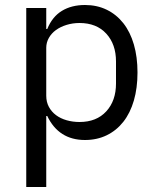

<svg xmlns="http://www.w3.org/2000/svg" viewBox="-20 -548 620 768"><path d="M85 -516H165V-432H169Q189 -481 227.5 -504.5Q266 -528 320 -528Q368 -528 407 -509Q446 -490 473.5 -455Q501 -420 515.5 -370Q530 -320 530 -258Q530 -196 515.5 -146Q501 -96 473.5 -61Q446 -26 407 -7Q368 12 320 12Q215 12 169 -84H165V200H85ZM298 -60Q366 -60 405 -102.5Q444 -145 444 -214V-302Q444 -371 405 -413.5Q366 -456 298 -456Q271 -456 246.5 -448.5Q222 -441 204 -428Q186 -415 175.5 -396.5Q165 -378 165 -357V-165Q165 -140 175.5 -120.5Q186 -101 204 -87.5Q222 -74 246.5 -67Q271 -60 298 -60Z"/></svg>

Font: IBM Plex Sans Devanagari
Style: Regular
Weight: 400
Designer: Mike Abbink, Paul van der Laan, Pieter van Rosmalen, Erin McLaughlin
Foundry: Bold Monday
Version: Version 1.1